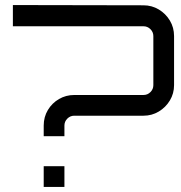

<svg xmlns="http://www.w3.org/2000/svg" viewBox="-20 -740 718 760"><path d="M153 -201V-243Q153 -277 169.5 -304.5Q186 -332 213.5 -348Q241 -364 274 -364H548Q564 -364 575.5 -375.5Q587 -387 587 -403V-597Q587 -613 575.5 -624.5Q564 -636 548 -636H31V-720L548 -719Q581 -719 608.5 -702.5Q636 -686 652.5 -658.5Q669 -631 669 -597V-403Q669 -370 652.5 -342.5Q636 -315 608.5 -298.5Q581 -282 548 -282H274Q258 -282 246.5 -270.5Q235 -259 235 -243V-201ZM153 0V-82H235V0Z"/></svg>

Font: Orbitron
Style: Regular
Weight: 400
Designer: Matt McInerney
Foundry: The League of Moveable Type
Version: Version 2.001